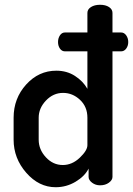

<svg xmlns="http://www.w3.org/2000/svg" viewBox="-20 -776 557 804"><path d="M37 -191V-283Q37 -364 89.5 -422Q142 -480 216 -480Q260 -480 294 -458Q328 -436 346 -404V-561H252Q239 -561 231 -572.5Q223 -584 223 -600Q223 -616 231 -628Q239 -640 252 -640H346V-722Q346 -737 361 -746.5Q376 -756 399 -756Q422 -756 436.5 -746.5Q451 -737 451 -722V-640H487Q500 -640 508.5 -628Q517 -616 517 -600Q517 -584 508.5 -572.5Q500 -561 487 -561H451V-35Q451 -22 436 -11Q421 0 399 0Q380 0 365.5 -11Q351 -22 351 -35V-70Q335 -38 296.5 -15Q258 8 213 8Q143 8 90 -52.5Q37 -113 37 -191ZM142 -191Q142 -150 172 -117.5Q202 -85 243 -85Q282 -85 314 -115.5Q346 -146 346 -168V-283Q346 -329 315 -358Q284 -387 244 -387Q203 -387 172.5 -355Q142 -323 142 -283Z"/></svg>

Font: TerminalDosisSemiBold
Style: Bold
Weight: 600
Designer: EdgarTolentino, PabloImpallari, IginoMarini
Foundry: EdgarTolentino, PabloImpallari, IginoMarini
Version: Version 1.006